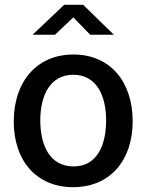

<svg xmlns="http://www.w3.org/2000/svg" viewBox="-20 -766 607 796"><path d="M283 10C438 10 530 -103 530 -263C530 -425 439 -540 284 -540C132 -540 37 -427 37 -262C37 -102 129 10 283 10ZM452 -622 325 -746H246L115 -622H208L284 -694L354 -622ZM285 -76C187 -76 147 -163 147 -267C147 -369 187 -456 284 -456C380 -456 420 -370 420 -267C420 -162 381 -76 285 -76Z"/></svg>

Font: Cheyenne Sans Medium
Style: Regular
Weight: 500
Designer: The Public Sans project authors (U.S. Web Design System), Libre Franklin designed by Pablo Impallari and Rodrigo Fuenzal
Foundry: The Cheyenne Sans Project Authors
Version: Version 2.007